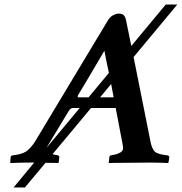

<svg xmlns="http://www.w3.org/2000/svg" viewBox="-20 -718 803 848"><path d="M645 -91Q649 -70 658.5 -54.5Q668 -39 704 -34L718 -32Q721 -32 724.5 -30Q728 -28 728 -23L724 0L722 2Q722 2 698.5 1Q675 0 646 0Q633 0 603 0.5Q573 1 540.5 1Q508 1 485 1.5Q462 2 462 2L460 0L463 -23Q464 -31 470 -32L481 -34Q499 -37 513 -45.5Q527 -54 523 -73L491 -241H382L212 -37Q218 -35 224 -34L235 -32Q242 -31 242 -23L239 0L237 2Q237 2 220 1.5Q203 1 181 1L90 110H40L131 0Q126 0 121.5 0Q117 0 113 0Q94 0 74 0.5Q54 1 40.5 1.5Q27 2 27 2L25 0L27 -23Q27 -28 30.5 -30Q34 -32 37 -32L51 -34Q87 -39 106 -57.5Q125 -76 136 -95L456 -627Q467 -645 481 -651.5Q495 -658 503 -658Q520 -658 527 -650.5Q534 -643 537 -627L560 -515L712 -698H763L570 -466ZM461 -396Q456 -417 451.5 -440.5Q447 -464 441 -494Q427 -470 407.5 -437Q388 -404 369.5 -372.5Q351 -341 338.5 -320.5Q326 -300 326 -300Q319 -288 328 -288H371ZM471 -347 422 -288H482Q479 -305 476 -319.5Q473 -334 471 -347ZM187 -67 332 -241H302Q291 -241 283 -227L190 -73Q188 -70 187 -67Z"/></svg>

Font: Libertinus Serif SemiBold
Style: Italic
Weight: 600
Italic angle: -11.5°
Designer: Philipp H. Poll, Khaled Hosny
Foundry: Caleb Maclennan
Version: Version 7.051;RELEASE